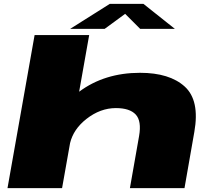

<svg xmlns="http://www.w3.org/2000/svg" viewBox="-20 -965 1099 985"><path d="M18.5 0 157.5 -785H437.5L386 -494.5Q516.5 -591.5 698.5 -591.5Q850 -591.5 927.8 -520.8Q1005.5 -450 977 -288.5L926.5 0H646.5L693.5 -267Q707 -344.5 676.2 -377.5Q645.5 -410.5 574.5 -410.5Q494.5 -410.5 423 -354.5Q356.5 -302 339.5 -231L298.5 0ZM340 -817 543 -945H716L877 -817H699L622 -894L517 -817Z"/></svg>

Font: Anybody UltraExpanded Black
Style: Italic
Weight: 900
Width: 9
Italic angle: -10°
Designer: Tyler Finck
Foundry: Etcetera Type Company
Version: Version 1.010; ttfautohint (v1.8.3) -l 8 -r 50 -G 200 -x 14 